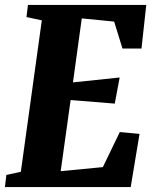

<svg xmlns="http://www.w3.org/2000/svg" viewBox="-23 -763 626 783"><path d="M-3 0 3 -49.5 62 -62.5 147.5 -680 85 -693.5 91 -743H573.5L554 -565H476.5L442.5 -675L310.5 -688L274.5 -427L465 -447L445 -340.5L265 -355L224.5 -65L396.5 -81.5L465.5 -224.5L546 -217L510 0Z"/></svg>

Font: Merriweather 24pt SemiCondensed Black
Style: Italic
Weight: 900
Width: 4
Italic angle: -7.8°
Designer: Eben Sorkin
Foundry: Eben Sorkin
Version: Version 2.101